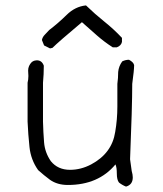

<svg xmlns="http://www.w3.org/2000/svg" viewBox="-20 -695 602 710"><path d="M446 -5Q431 -11 420 -20Q412 -30 412 -53Q412 -76 407 -87Q344 -11 231 -11Q192 -11 165 -30Q142 -47 121 -66Q94 -104 89 -151.5Q84 -199 82 -245V-389Q85 -401 85 -414L84 -434Q84 -452 98 -466Q106 -471 109 -471Q112 -471 116 -472Q135 -472 142 -452Q142 -420 139 -389V-245Q140 -206 143 -168.5Q146 -131 168 -99Q194 -67 239 -67Q279 -67 317 -87Q394 -128 406 -207Q414 -253 414 -301V-385Q417 -406 417 -429Q419 -450 432 -468Q444 -474 457 -474Q474 -465 476 -454Q476 -436 469 -385Q469 -301 461 -106L467 -63Q471 -49 471 -39Q471 -12 446 -5ZM165 -516 143 -527 135 -547Q137 -558 146 -567Q155 -576 162 -584Q195 -609 226.5 -640Q258 -671 298 -675Q331 -643 366 -615Q401 -587 431 -555V-540Q428 -526 412 -520H397Q367 -539 339 -563.5Q311 -588 283 -613Q196 -540 174 -518Z"/></svg>

Font: Yozai
Style: Regular
Weight: 400
Designer: LXGW / Y.OzVox
Foundry: LXGW / Y.OzVox
Version: Version 0.861;October 22, 2024